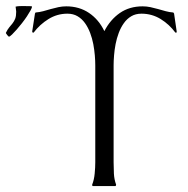

<svg xmlns="http://www.w3.org/2000/svg" viewBox="-28 -609 625 639"><path d="M289.1 -391.6Q289.1 -406.2 287.6 -424.6Q286.1 -442.9 282.5 -462.2Q278.8 -481.4 272 -499.5Q265.1 -517.6 254.9 -532Q244.6 -546.4 230.2 -554.9Q215.8 -563.5 196.3 -563.5Q162.1 -563.5 133.1 -545.4Q104 -527.3 84 -500.5H80.6L79.1 -503.9L88.4 -564L90.3 -567.4Q103.5 -568.4 116 -571.8Q128.4 -575.2 141.1 -578.9Q153.8 -582.5 166.5 -585.2Q179.2 -587.9 192.4 -587.9Q235.8 -587.9 268.3 -565.9Q300.8 -543.9 319.3 -505.4Q338.9 -543.5 370.8 -565.7Q402.8 -587.9 446.8 -587.9Q460 -587.9 472.7 -585.2Q485.4 -582.5 498 -578.9Q510.7 -575.2 523.2 -571.8Q535.6 -568.4 548.8 -567.4L551.3 -564L560.1 -503.9Q560.1 -503.4 559.8 -502.2Q559.6 -501 559.6 -500.5H555.7Q535.6 -527.8 506.6 -545.7Q477.5 -563.5 442.9 -563.5Q423.3 -563.5 408.9 -554.9Q394.5 -546.4 384.3 -532Q374 -517.6 367.2 -499.5Q360.4 -481.4 356.7 -462.2Q353 -442.9 351.6 -424.6Q350.1 -406.2 350.1 -391.6V-68.8Q350.1 -50.8 351.1 -31.2Q352.1 -11.7 358.4 5.4L357.9 8.3L356.4 10.3H280.8L278.8 8.3V5.4Q285.2 -10.7 287.1 -31.2Q289.1 -51.8 289.1 -68.8ZM23.9 -586.9Q30.3 -588.4 36.6 -588.6Q43 -588.9 49.3 -588.9Q56.2 -588.9 63 -588.6Q69.8 -588.4 76.7 -588.4L78.6 -586.4Q78.1 -582.5 73.5 -574Q68.8 -565.4 61.5 -554.4Q54.2 -543.5 45.2 -532Q36.1 -520.5 27.6 -510.7Q19 -501 12 -494.1Q4.9 -487.3 1.5 -486.8Q-3.9 -491.2 -8.3 -498.5V-500Q-2.9 -511.2 2.9 -518.1Q8.8 -524.9 13.9 -531.5Q19 -538.1 22.5 -546.6Q25.9 -555.2 25.9 -570.3Q25.9 -572.8 24.9 -579.3Q23.9 -585.9 23.9 -586.9Z"/></svg>

Font: CAT Linz
Style: Regular
Weight: 400
Designer: Peter Wiegel
Foundry: Peter Wiegel
Version: Version 1.08